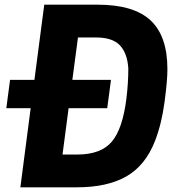

<svg xmlns="http://www.w3.org/2000/svg" viewBox="-20 -800 763 820"><path d="M308 0H67L111 -338H7L23 -459H127L169 -780H397Q551 -780 623 -713Q695 -646 695 -504Q695 -455 682.5 -362.5Q670 -270 642 -198Q601 -93 519.5 -46.5Q438 0 308 0ZM310 -140Q411 -140 457.5 -195Q504 -250 520 -380Q528 -446 528 -508Q524 -572 492.5 -606Q461 -640 389 -640H313L289 -459H454L438 -338H273L247 -140Z"/></svg>

Font: Tanohe Sans
Style: Bold Italic
Weight: 700
Designer: Village Type and Design LLC & Cristiano Sobral
Foundry: Cooper Hewitt Smithsonian Design Museum
Version: Version 1.00;September 29, 2021;FontCreator 13.0.0.2655 64-b